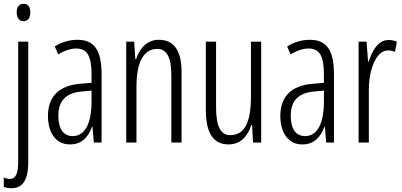

<svg xmlns="http://www.w3.org/2000/svg" viewBox="-28 -752 2123 1013"><path d="M60 -686C60 -659 73 -640 96 -640C119 -640 132 -658 132 -686C132 -713 122 -732 97 -732C71 -732 60 -713 60 -686ZM32 241C88 241 121 203 121 104V-532H68V100C68 163 56 192 23 192C14 192 2 189 -8 184V234C3 238 15 241 32 241Z M381 -542C339 -542 297 -530 261 -507L279 -465C316 -487 348 -496 374 -496C431 -496 455 -459 455 -358V-315L395 -310C286 -301 225 -245 225 -140C225 -61 260 10 341 10C406 10 438 -31 458 -84H460L467 0H508V-360C508 -485 471 -542 381 -542ZM455 -274V-216C455 -106 423 -34 356 -34C308 -34 280 -70 280 -141C280 -220 319 -261 401 -269Z M810 -542C747 -542 708 -496 690 -440H686L680 -532H638V0H692V-295C692 -431 734 -494 801 -494C850 -494 876 -452 876 -357V0H930V-370C930 -488 888 -542 810 -542Z M1350 -532H1296V-240C1296 -103 1260 -39 1187 -39C1137 -39 1112 -84 1112 -185V-532H1058V-173C1058 -56 1093 10 1178 10C1244 10 1280 -37 1298 -92H1302L1307 0H1350Z M1607 -542C1565 -542 1523 -530 1487 -507L1505 -465C1542 -487 1574 -496 1600 -496C1657 -496 1681 -459 1681 -358V-315L1621 -310C1512 -301 1451 -245 1451 -140C1451 -61 1486 10 1567 10C1632 10 1664 -31 1684 -84H1686L1693 0H1734V-360C1734 -485 1697 -542 1607 -542ZM1681 -274V-216C1681 -106 1649 -34 1582 -34C1534 -34 1506 -70 1506 -141C1506 -220 1545 -261 1627 -269Z M2022 -541C1967 -541 1936 -485 1917 -427H1914L1906 -532H1864V0H1918V-279C1918 -383 1956 -486 2019 -486C2033 -486 2047 -483 2056 -478L2066 -532C2051 -539 2036 -541 2022 -541Z"/></svg>

Font: Noto Sans Display Condensed Light
Style: Regular
Weight: 300
Width: 3
Designer: Monotype Design Team
Foundry: Monotype Imaging Inc.
Version: Version 1.900